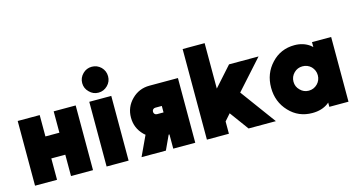

<svg xmlns="http://www.w3.org/2000/svg" viewBox="-80 -1085 2672 1433"><g transform="rotate(-15 1256.0 -368.0)"><path d="M45 0H215V-165H323V0H493V-500H323V-335H215V-500H45Z M783 -648Q783 -689 754 -719Q724 -748 683 -748Q642 -748 613 -719Q583 -689 583 -648Q583 -607 613 -578Q642 -548 683 -548Q724 -548 754 -578Q783 -607 783 -648ZM598 0H768V-500H598Z M940 -154 868 0H1056L1107 -110Q1108 -110 1108 -110Q1108 -110 1108 -110H1113V0H1283V-500H1063Q982 -500 925 -443Q868 -386 868 -305Q868 -224 925 -167Q929 -163 932.5 -160Q936 -157 940 -154ZM1113 -330V-280H1063Q1052 -280 1045 -287Q1038 -294 1038 -305Q1038 -316 1045 -323Q1052 -330 1063 -330Z M1373 0H1543V-95L1588 -146L1695 0H1906L1704 -275L1906 -500H1678L1543 -349V-700H1373Z M2319 -500V-462Q2315 -465 2311.5 -468.5Q2308 -472 2304 -475Q2254 -512 2186 -512Q2079 -512 2008 -436Q1936 -360 1936 -250Q1936 -140 2008 -64Q2079 12 2186 12Q2259 12 2308 -24Q2311 -26 2313.5 -28.5Q2316 -31 2319 -33V0H2467V-500ZM2203 -344Q2242 -344 2270 -317Q2283 -303 2290 -286.5Q2297 -270 2297 -250Q2297 -231 2290 -214Q2283 -197 2270 -184Q2242 -156 2203 -156Q2164 -156 2137 -184Q2109 -211 2109 -250Q2109 -289 2137 -317Q2164 -344 2203 -344Z"/></g></svg>

Font: Unageo
Style: Black
Weight: 900
Designer: Richard Sepsi
Foundry: Richard Sepsi
Version: Version 2.000